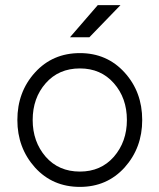

<svg xmlns="http://www.w3.org/2000/svg" viewBox="-20 -720 624 752"><path d="M254 -574H330L452 -700H363ZM293 -452Q375 -452 426 -394Q477 -336 477 -250Q477 -165 426 -106Q375 -48 293 -48Q210 -48 159 -106Q108 -165 108 -250Q108 -336 159 -394Q210 -452 293 -452ZM293 -512Q186 -512 117 -436Q48 -360 48 -250Q48 -141 117 -64Q186 12 293 12Q399 12 468 -64Q537 -141 537 -250Q537 -360 468 -436Q399 -512 293 -512Z"/></svg>

Font: Unageo Variable
Style: Regular
Weight: 300
Designer: Richard Sepsi
Foundry: Richard Sepsi
Version: Version 2.200